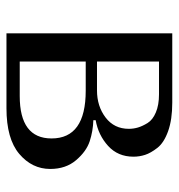

<svg xmlns="http://www.w3.org/2000/svg" viewBox="-0 -540 540 579"><g transform="rotate(90 269.5 -250.0)"><path d="M80 -500H289Q340 -500 375 -487.5Q410 -475 425.5 -455Q441 -435 446.5 -418Q452 -401 452 -383Q452 -336 419.5 -306.5Q387 -277 342 -269V-262Q375 -261 405.5 -251Q436 -241 462.5 -210Q489 -179 489 -132Q489 -77 443.5 -38.5Q398 0 306 0H80ZM165 -40H269Q397 -40 397 -136Q397 -239 253 -239H165ZM165 -273H252Q300 -273 334 -299Q368 -325 368 -369Q368 -383 364 -396.5Q360 -410 350.5 -425.5Q341 -441 318.5 -450.5Q296 -460 264 -460H165Z"/></g></svg>

Font: Tenor Sans
Style: Regular
Weight: 400
Designer: Denis Masharov
Foundry: Denis Masharov
Version: Version 1.1